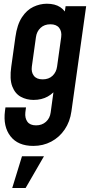

<svg xmlns="http://www.w3.org/2000/svg" viewBox="-20 -580 496 1004"><path d="M154 183Q74 183 34.8 132.5Q-4.5 82 6 0.5L8.5 -18.5H116L112.5 8Q109.5 37.5 123.2 56.5Q137 75.5 168.5 75.5Q199.5 75.5 220.2 57Q241 38.5 245 8L266.5 -149.5L282 -125Q261.5 -93 229.5 -75.2Q197.5 -57.5 155.5 -57.5Q119 -57.5 89 -73.8Q59 -90 44.2 -128Q29.5 -166 39 -232L60.5 -386Q69.5 -451.5 94.8 -489.8Q120 -528 154.5 -544.2Q189 -560.5 225 -560.5Q267.5 -560.5 294.5 -542.8Q321.5 -525 333.5 -493L311.5 -468L323 -547.5H430.5L353.5 2Q346 56.5 318.2 97.2Q290.5 138 248 160.5Q205.5 183 154 183ZM203 -165Q235 -165 254.8 -183.8Q274.5 -202.5 278.5 -232L300 -386Q304 -415.5 289.5 -434.2Q275 -453 243.5 -453Q212 -453 192 -434.2Q172 -415.5 168 -386L146.5 -232Q142.5 -202.5 157 -183.8Q171.5 -165 203 -165ZM44 403 95 237H210L114 403Z"/></svg>

Font: Mohave SemiBold
Style: Italic
Weight: 600
Italic angle: -8°
Designer: Gumpita Rahayu
Foundry: Tokotype
Version: Version 2.003